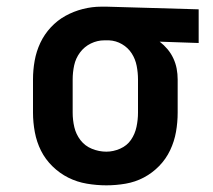

<svg xmlns="http://www.w3.org/2000/svg" viewBox="-20 -548 640 576"><path d="M299 8Q270 8 240.5 3Q211 -2 185 -15Q159 -28 137.5 -49Q116 -70 103 -96Q90 -122 84.5 -151.5Q79 -181 79 -210V-310Q79 -338 84 -366Q89 -394 101 -419.5Q113 -445 132.5 -466Q152 -487 176.5 -500.5Q201 -514 228.5 -521Q256 -528 284 -528H300L576 -520V-419L459 -423Q472 -413 482.5 -400.5Q493 -388 500 -373Q507 -358 510 -342Q513 -326 513 -310V-210Q513 -181 508 -152.5Q503 -124 490.5 -97.5Q478 -71 457.5 -50Q437 -29 411.5 -15.5Q386 -2 357 3Q328 8 299 8ZM299 -93Q320 -93 340.5 -102Q361 -111 373 -128.5Q385 -146 389.5 -167.5Q394 -189 394 -210V-310Q394 -330 390 -350.5Q386 -371 375 -388Q364 -405 346 -415.5Q328 -426 307 -427H293Q272 -427 252.5 -417.5Q233 -408 220 -390.5Q207 -373 202.5 -352Q198 -331 198 -310V-210Q198 -188 203 -166.5Q208 -145 221.5 -127.5Q235 -110 256 -101.5Q277 -93 299 -93Z"/></svg>

Font: Iosevka Plex Etoile
Style: Bold
Weight: 700
Designer: Belleve Invis
Foundry: Belleve Invis
Version: Version 25.1.1; ttfautohint (v1.8.4)